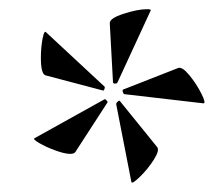

<svg xmlns="http://www.w3.org/2000/svg" viewBox="-20 -708 488 418"><path d="M219 -657Q218 -668 249 -678Q280 -688 300 -688Q310 -688 308 -685L236 -529Q235 -526 230.5 -526Q226 -526 226 -529ZM79 -544Q69 -547 69 -582Q69 -604 72.5 -623Q76 -642 80 -638L207 -520Q209 -519 207.5 -514.5Q206 -510 204 -511ZM251 -503Q249 -503 247.5 -507.5Q246 -512 248 -513L368 -560Q377 -563 392.5 -544Q408 -525 418.5 -504Q429 -483 423 -483ZM133 -373Q121 -373 100.5 -380.5Q80 -388 65.5 -396.5Q51 -405 55 -407L206 -491L208 -492Q210 -492 212.5 -489Q215 -486 214 -485L144 -377Q141 -373 133 -373ZM233 -481V-482Q233 -484 236.5 -487Q240 -490 241 -488L322 -388Q328 -381 315 -360.5Q302 -340 284.5 -323Q267 -306 266 -312Z"/></svg>

Font: Cormorant Upright Medium
Style: Regular
Weight: 500
Designer: Christian Thalmann (Catharsis Fonts)
Foundry: Catharsis Fonts
Version: Version 3.302